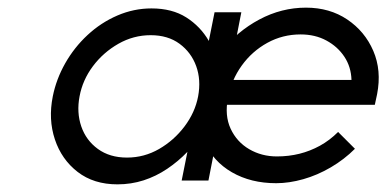

<svg xmlns="http://www.w3.org/2000/svg" viewBox="-20 -472 1010 502"><path d="M287 10Q225 10 183 -22.5Q141 -55 123.5 -107.5Q106 -160 118 -220Q127 -265 150.5 -306.5Q174 -348 209 -380.5Q244 -413 287 -431.5Q330 -450 376 -450Q430 -450 467 -426.5Q504 -403 526 -365L541 -440H611L525 0H455L470 -75Q446 -50 417 -30.5Q388 -11 355.5 -0.5Q323 10 287 10ZM312 -60Q357 -60 396 -82.5Q435 -105 462.5 -141.5Q490 -178 498 -220Q506 -263 493 -299Q480 -335 449.5 -357.5Q419 -380 374 -380Q329 -380 289.5 -357.5Q250 -335 223 -299Q196 -263 188 -220Q180 -178 192.5 -141.5Q205 -105 236 -82.5Q267 -60 312 -60ZM702 7Q636 7 586.5 -21.5Q537 -50 514.5 -101.5Q492 -153 505 -222Q518 -286 559 -338Q600 -390 658 -421Q716 -452 780 -452Q842 -452 888 -421Q934 -390 956 -339Q978 -288 966 -226L960 -198H542L557 -263H899Q898 -297 880.5 -323.5Q863 -350 833.5 -366Q804 -382 766 -382Q719 -382 679 -360Q639 -338 612 -300.5Q585 -263 576 -216Q567 -170 583 -135.5Q599 -101 631.5 -82Q664 -63 704 -63Q735 -63 763 -70Q791 -77 816.5 -91Q842 -105 864 -127L908 -83Q880 -55 845 -34.5Q810 -14 773 -3.5Q736 7 702 7Z"/></svg>

Font: Teachers
Style: Italic
Weight: 400
Italic angle: -11°
Designer: Alfredo Marco Pradil, Chank Diesel
Version: Version 1.001